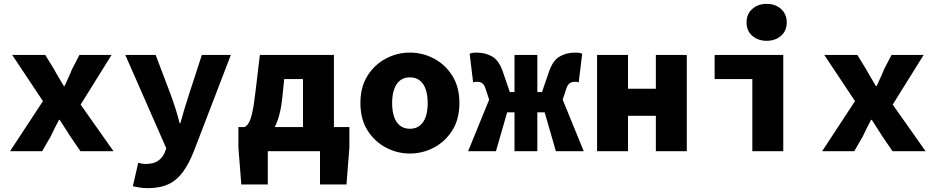

<svg xmlns="http://www.w3.org/2000/svg" viewBox="-20 -782 4840 993"><path d="M32 0 202 -259 43 -498H214L260 -423Q271 -402 284.5 -380Q298 -358 310 -337H314Q323 -358 333.5 -380Q344 -402 352 -423L391 -498H557L397 -241L567 0H396L344 -76Q331 -97 316.5 -119Q302 -141 289 -162H285Q274 -141 263 -119.5Q252 -98 242 -76L198 0Z M745 191Q723 191 703 188Q683 185 667 181L695 60Q705 63 714.5 64.5Q724 66 732 66Q774 66 797 50Q820 34 831 9L840 -15L628 -498H785L862 -295Q875 -260 887 -222.5Q899 -185 909 -145H913Q923 -182 934.5 -220.5Q946 -259 958 -295L1024 -498H1174L983 -1Q958 63 927 106Q896 149 852.5 170Q809 191 745 191Z M1547 0V-373H1450L1439 -268Q1432 -206 1416.5 -161.5Q1401 -117 1377 -88.5Q1353 -60 1322.5 -46Q1292 -32 1256 -32L1245 -125Q1257 -131 1266.5 -146.5Q1276 -162 1284.5 -199Q1293 -236 1301 -305L1324 -498H1707V0ZM1228 172 1213 -19V-125H1787V-19L1772 172H1635V0H1365V172Z M2100 12Q2034 12 1975.5 -19Q1917 -50 1880.5 -108Q1844 -166 1844 -249Q1844 -332 1880.5 -390Q1917 -448 1975.5 -479Q2034 -510 2100 -510Q2166 -510 2224.5 -479Q2283 -448 2319.5 -390Q2356 -332 2356 -249Q2356 -166 2319.5 -108Q2283 -50 2224.5 -19Q2166 12 2100 12ZM2100 -116Q2131 -116 2151.5 -132.5Q2172 -149 2182 -178.5Q2192 -208 2192 -249Q2192 -289 2182 -319Q2172 -349 2151.5 -365.5Q2131 -382 2100 -382Q2069 -382 2048.5 -365.5Q2028 -349 2018 -319Q2008 -289 2008 -249Q2008 -208 2018 -178.5Q2028 -149 2048.5 -132.5Q2069 -116 2100 -116Z M2401 0 2526 -306H2641V-498H2759V-306H2874L2999 0H2855L2797 -201H2759V0H2641V-201H2603L2545 0ZM2518 -242 2492 -321Q2485 -344 2474 -351.5Q2463 -359 2449 -359Q2443 -359 2437.5 -358.5Q2432 -358 2427 -356L2409 -504Q2417 -508 2426.5 -509Q2436 -510 2445 -510Q2491 -510 2526 -489.5Q2561 -469 2581 -410L2632 -262ZM2882 -242 2768 -262 2819 -410Q2839 -469 2874 -489.5Q2909 -510 2955 -510Q2965 -510 2974 -509Q2983 -508 2991 -504L2973 -356Q2969 -358 2963 -358.5Q2957 -359 2951 -359Q2938 -359 2926.5 -351.5Q2915 -344 2908 -321Z M3068 0V-498H3228V-323H3372V-498H3532V0H3372V-183H3228V0Z M3871 0V-373H3676V-498H4031V0ZM3945 -571Q3900 -571 3870.5 -597Q3841 -623 3841 -666Q3841 -709 3870.5 -735.5Q3900 -762 3945 -762Q3990 -762 4019.5 -735.5Q4049 -709 4049 -666Q4049 -623 4019.5 -597Q3990 -571 3945 -571Z M4232 0 4402 -259 4243 -498H4414L4460 -423Q4471 -402 4484.5 -380Q4498 -358 4510 -337H4514Q4523 -358 4533.5 -380Q4544 -402 4552 -423L4591 -498H4757L4597 -241L4767 0H4596L4544 -76Q4531 -97 4516.5 -119Q4502 -141 4489 -162H4485Q4474 -141 4463 -119.5Q4452 -98 4442 -76L4398 0Z"/></svg>

Font: Source Code Pro ExtraBold
Style: Regular
Weight: 800
Monospace: yes
Designer: Paul D. Hunt, Teo Tuominen
Foundry: Adobe Systems Incorporated
Version: Version 1.018;hotconv 1.0.116;makeotfexe 2.5.65601